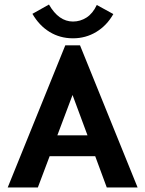

<svg xmlns="http://www.w3.org/2000/svg" viewBox="-20 -827 640 847"><path d="M451 0 400 -138H199L147 0H14L268 -627H333L587 0ZM300 -408 233 -230H366ZM407 -805 480 -765Q451 -714 404.5 -686Q358 -658 302 -658Q245 -658 199 -686Q153 -714 123 -766L196 -807Q239 -732 302 -732Q334 -732 361.5 -749.5Q389 -767 407 -805Z"/></svg>

Font: Inconsolata Expanded ExtraBold
Style: Regular
Weight: 800
Width: 7
Monospace: yes
Designer: Raph Levien, Cyreal, Brenton Simpson
Foundry: Raph Levien, Cyreal, Google
Version: Version 3.001; ttfautohint (v1.8.2.53-6de2)